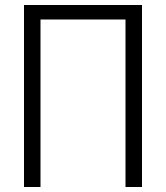

<svg xmlns="http://www.w3.org/2000/svg" viewBox="-20 -748 665 768"><path d="M76 0V-728H548V0H482V-670H142V0Z"/></svg>

Font: Murecho Light
Style: Regular
Weight: 300
Designer: Neil Summerour
Foundry: Positype
Version: Version 1.010; ttfautohint (v1.8.3)